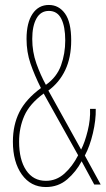

<svg xmlns="http://www.w3.org/2000/svg" viewBox="-20 -744 426 774"><path d="M177 -724Q217 -724 242 -689.5Q267 -655 267 -581Q267 -512 243 -461.5Q219 -411 175 -379L307 -141Q322 -170 333.5 -216.5Q345 -263 343 -305H366Q367 -260 354.5 -207Q342 -154 322 -117L386 0H360L309 -94Q287 -52 251 -21Q215 10 165 10Q104 10 68 -40.5Q32 -91 32 -173Q32 -240 58 -292Q84 -344 145 -389Q119 -441 103 -487.5Q87 -534 87 -587Q87 -652 111 -688Q135 -724 177 -724ZM177 -700Q144 -700 127 -669.5Q110 -639 110 -587Q110 -535 126.5 -488.5Q143 -442 165 -402Q209 -433 226 -480.5Q243 -528 243 -581Q243 -637 227 -668.5Q211 -700 177 -700ZM156 -367Q99 -325 78 -277Q57 -229 57 -173Q57 -100 85.5 -57.5Q114 -15 165 -15Q207 -15 239.5 -44Q272 -73 295 -118Z"/></svg>

Font: Noto Sans Lao Looped ExtraCondensed Thin
Style: Regular
Weight: 100
Width: 2
Designer: Mark Frömberg, Ben Mitchell
Foundry: The Fontpad Ltd
Version: Version 1.002; ttfautohint (v1.8.4.7-5d5b)